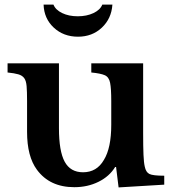

<svg xmlns="http://www.w3.org/2000/svg" viewBox="-20 -806 749 837"><path d="M465 -262V-366Q465 -420 460 -445Q455 -470 437 -478Q419 -486 378 -490V-530H604V-227Q604 -166 605.5 -131.5Q607 -97 611 -80Q616 -55 631.5 -47.5Q647 -40 696 -40V-1L497 11L486 -78H482Q457 -37 409.5 -13.5Q362 10 304 10Q197 10 141 -66Q98 -124 98 -231V-366Q98 -407 96 -430.5Q94 -454 85.5 -465.5Q77 -477 60 -482Q43 -487 13 -490V-530H237V-247Q237 -147 262 -101Q287 -55 342 -55Q402 -55 433 -109Q465 -161 465 -262ZM426 -786H470Q466 -725 424 -685.5Q382 -646 320 -646Q257 -646 214.5 -685.5Q172 -725 170 -786H213Q222 -763 251 -749Q280 -735 319 -735Q358 -735 387.5 -749Q417 -763 426 -786Z"/></svg>

Font: Libre Baskerville
Style: Bold
Weight: 700
Designer: Pablo Impallari, Rodrigo Fuenzalida
Foundry: Pablo Impallari, Rodrigo Fuenzalida
Version: Version 1.051; ttfautohint (v1.8.4.7-5d5b)